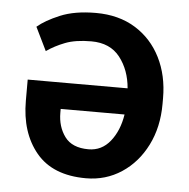

<svg xmlns="http://www.w3.org/2000/svg" viewBox="-45 -583 627 637"><g transform="rotate(5 269.0 -264.5)"><path d="M249.6 -539.4Q325.6 -539.4 380.9 -505.3Q436.1 -471.2 465.9 -411.8Q495.7 -352.3 495.7 -277V-257.8Q495.7 -180.4 465.2 -119.9Q434.7 -59.3 382.1 -24.7Q329.5 9.9 263.8 9.9Q153.1 9.9 98 -56.5Q43 -122.9 43 -229V-299.4H375.7Q370.7 -360.1 337.9 -402.2Q305 -444.2 242.5 -444.2Q190 -444.2 155.7 -430.9Q121.4 -417.6 94.5 -398.8L56.5 -476.6Q82.4 -498.9 130.7 -519.2Q179 -539.4 249.6 -539.4ZM263.8 -86.6Q307.9 -86.6 336.3 -122.2Q364.7 -157.7 373.2 -212H160.5V-199.2Q160.5 -152.7 184.8 -119.7Q209.2 -86.6 263.8 -86.6Z"/></g></svg>

Font: Interface Medium
Style: Regular
Weight: 500
Designer: Rasmus Andersson
Foundry: rsms
Version: Version 1.8